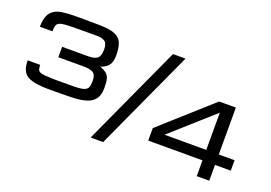

<svg xmlns="http://www.w3.org/2000/svg" viewBox="-106 -1058 1906 1351"><g transform="rotate(20 847.5 -383.0)"><path d="M262.2 -218.3Q127.4 -218.3 85 -254.9Q48.8 -285.6 48.8 -358.9H142.6Q142.6 -319.3 157.7 -310.8Q172.9 -302.2 208.5 -299.8Q234.4 -297.9 257.6 -297.4Q280.8 -296.9 294.4 -296.9Q362.3 -296.9 415.5 -297.4Q468.8 -297.9 491.2 -305.7Q514.2 -313.5 521.2 -330.3Q528.3 -347.2 528.3 -379.9Q528.3 -423.8 505.6 -438.5Q482.9 -453.1 435.1 -453.1H244.1V-531.2H435.1Q486.8 -531.2 507.6 -548.1Q528.3 -564.9 528.3 -614.3Q528.3 -659.2 507.3 -673.6Q486.3 -688 440.9 -688Q418.5 -688 388.4 -687.7Q358.4 -687.5 311 -687.5Q282.2 -687.5 254.2 -686.8Q226.1 -686 208.5 -684.6Q171.4 -681.2 157 -668.9Q142.6 -656.7 142.6 -610.4H48.8Q48.8 -691.9 85 -726.6Q111.3 -752 155.8 -759Q200.2 -766.1 252 -766.1Q272.5 -766.1 287.8 -766.1Q303.2 -766.1 323.2 -765.9Q343.3 -765.6 376.5 -765.6Q400.9 -765.6 433.8 -765.1Q466.8 -764.6 499.3 -761Q531.7 -757.3 554.7 -747.6Q594.2 -731.4 608.4 -696.5Q622.6 -661.6 622.6 -603.5Q622.6 -554.7 603.3 -529.8Q584 -504.9 544.4 -492.2Q576.7 -479.5 593.5 -465.3Q610.4 -451.2 616.5 -427.2Q622.6 -403.3 622.6 -360.4Q622.6 -307.1 600.8 -278.1Q579.1 -249 541.3 -236.6Q503.4 -224.1 455.1 -221.4Q406.7 -218.8 353 -218.8Q320.3 -218.8 303.5 -218.5Q286.6 -218.3 262.2 -218.3ZM650.9 0 994.6 -750H1088.4L744.6 0ZM1445.3 0V-118.2H1039.1V-211.9L1414.1 -547.4H1539.1V-196.3H1657.2V-118.2H1539.1V0ZM1132.8 -196.3H1445.3V-475.1Z"/></g></svg>

Font: Michroma
Style: Regular
Weight: 400
Designer: Vernon Adams
Foundry: Vernon Adams
Version: Version 1.100; ttfautohint (v1.8.4.7-5d5b);gftools[0.9.29]